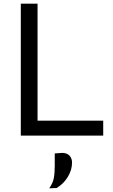

<svg xmlns="http://www.w3.org/2000/svg" viewBox="-20 -733 612 1038"><path d="M92.5 0V-713H183V-80.5H538V0ZM246 285Q266 257 271 229.8Q276 202.5 276 162.5V96.5L317.5 93.5Q343.5 94.5 356.5 109.2Q369.5 124 369.5 146Q369.5 185 347 222.8Q324.5 260.5 286 283.5Z"/></svg>

Font: Commissioner
Style: Regular
Weight: 400
Designer: Kostas Bartsokas
Foundry: Kostas Bartsokas
Version: Version 1.000; ttfautohint (v1.8.3)